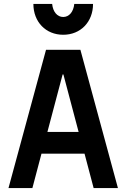

<svg xmlns="http://www.w3.org/2000/svg" viewBox="-20 -952 640 972"><path d="M144 0 190 -174H408L454 0H577L387 -700H213L23 0ZM220 -284 297 -575H301L378 -284ZM244 -932H149C149 -841 212 -776 300 -776C388 -776 451 -841 451 -932H356C352 -892 330 -866 300 -866C270 -866 248 -892 244 -932Z"/></svg>

Font: CommitMono
Style: Bold
Weight: 700
Monospace: yes
Designer: Eigil Nikolajsen
Foundry: Eigil Nikolajsen
Version: Version 1.143